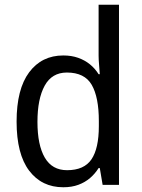

<svg xmlns="http://www.w3.org/2000/svg" viewBox="-20 -780 599 810"><path d="M247 10Q156 10 103 -60Q50 -130 50 -267Q50 -404 103 -475Q156 -546 247 -546Q282 -546 310 -536Q338 -526 359.5 -508.5Q381 -491 396 -467H401Q400 -484 398 -506.5Q396 -529 396 -545V-760H482V0H413L401 -71H396Q381 -47 360 -29Q339 -11 311 -0.5Q283 10 247 10ZM263 -62Q335 -62 366 -108Q397 -154 397 -248V-269Q397 -370 367 -422Q337 -474 262 -474Q199 -474 168.5 -418.5Q138 -363 138 -266Q138 -168 169 -115Q200 -62 263 -62Z"/></svg>

Font: Noto Sans Khmer SemiCondensed
Style: Regular
Weight: 400
Width: 4
Designer: Danh Hong and the Monotype Design Team
Foundry: Monotype Imaging Inc.
Version: Version 2.004